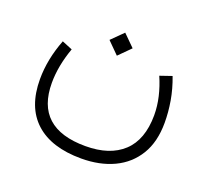

<svg xmlns="http://www.w3.org/2000/svg" viewBox="-105 -496 916 845"><g transform="rotate(20 353.5 -73.5)"><path d="M291 -313.5 345.2 -367.2 399.4 -313.5 345.2 -259.3ZM550.8 -240.2 606.4 -259.3Q626.5 -206.1 635.3 -154.5Q644 -103 644 -53.7Q644 36.1 606.9 96.9Q569.8 157.7 504.2 188.7Q438.5 219.7 352.1 219.7Q211.9 219.7 137.2 151.6Q62.5 83.5 62.5 -46.9Q62.5 -140.1 100.1 -237.3L148.9 -217.3Q117.2 -128.9 117.2 -49.3Q117.2 162.1 350.6 162.1Q464.4 162.1 526.6 104.2Q588.9 46.4 589.4 -68.4Q589.4 -111.8 579.3 -154.8Q569.3 -197.8 550.8 -240.2Z"/></g></svg>

Font: Vazir Thin
Style: Thin
Weight: 100
Designer: Saber Rastikerdar
Foundry: Saber Rastikerdar
Version: Version 30.0.0